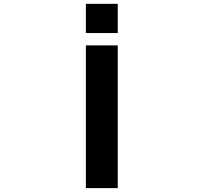

<svg xmlns="http://www.w3.org/2000/svg" viewBox="-20 -966 1040 988"><path d="M421.9 -795.9V-946.3H585.9V-795.9ZM421.9 2V-732.4H585.9V2Z"/></svg>

Font: Gen Shin Gothic Monospace Bold
Style: Bold
Weight: 700
Designer: [Source Han Sans]
Ryoko NISHIZUKA  (kana & ideographs); Paul D. Hunt (Latin, Greek & Cyrillic); Wenlong ZHANG  (bopomofo
Version: Version 1.002.20150607